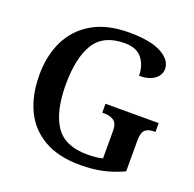

<svg xmlns="http://www.w3.org/2000/svg" viewBox="-129 -855 1005 997"><g transform="rotate(20 374.0 -357.0)"><path d="M415 10Q294 10 214 -36Q134 -82 95 -164.5Q56 -247 56 -358Q56 -466 97 -548.5Q138 -631 219 -677.5Q300 -724 420 -724Q539 -724 599 -691Q659 -658 659 -610Q659 -575 628.5 -552.5Q598 -530 544 -530Q544 -586 514 -625Q484 -664 417 -664Q300 -664 251 -584.5Q202 -505 202 -358Q202 -211 253.5 -132.5Q305 -54 430 -54Q452 -54 474 -56Q496 -58 515 -63V-215Q515 -256 494.5 -270.5Q474 -285 440 -285H430V-334H724V-285H714Q684 -285 667.5 -270Q651 -255 651 -211V-41Q596 -15 538.5 -2.5Q481 10 415 10Z"/></g></svg>

Font: Noto Serif Thai SemiBold
Style: Regular
Weight: 600
Designer: Monotype Design Team
Foundry: Monotype Imaging Inc.
Version: Version 2.001; ttfautohint (v1.8.4.7-5d5b)